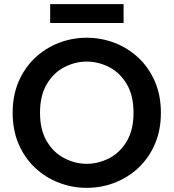

<svg xmlns="http://www.w3.org/2000/svg" viewBox="-20 -894 837 926"><path d="M398 12Q328 12 263.5 -13Q199 -38 149 -85Q99 -132 70 -199Q41 -266 41 -350Q41 -434 70 -501Q99 -568 149 -615Q199 -662 263.5 -687Q328 -712 398 -712Q469 -712 533.5 -687Q598 -662 648 -615Q698 -568 727 -501Q756 -434 756 -350Q756 -266 727 -199Q698 -132 648 -85Q598 -38 533.5 -13Q469 12 398 12ZM398 -104Q454 -104 506 -130.5Q558 -157 591 -212Q624 -267 624 -350Q624 -434 591 -489Q558 -544 506 -570.5Q454 -597 398 -597Q343 -597 291 -570.5Q239 -544 206 -489Q173 -434 173 -350Q173 -267 206 -212Q239 -157 291 -130.5Q343 -104 398 -104ZM222 -783V-874H576V-783Z"/></svg>

Font: Rethink Sans
Style: Bold
Weight: 700
Designer: The Rethink Sans project authors (Hans Thiessen). DM Sans designed by Colophon Foundry.
Foundry: Rethink Communications LLC
Version: Version 1.001